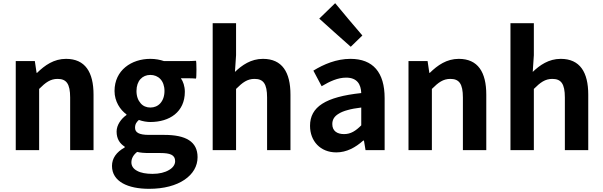

<svg xmlns="http://www.w3.org/2000/svg" viewBox="-20 -944 3790 1207"><path d="M79 -280V0H152H226V-385C267 -426 297 -448 342 -448C397 -448 421 -418 421 -331V0H568V-349C568 -490 516 -574 395 -574C319 -574 262 -534 213 -486H210L199 -560H79Z M1140 186C1193 150 1222 101 1222 44C1222 -54 1148 -96 1013 -96H917C852 -96 829 -112 829 -141C829 -165 839 -177 853 -190C878 -181 904 -177 925 -177C1046 -177 1142 -240 1142 -367C1142 -402 1131 -433 1117 -452H1165C1182 -452 1201 -451 1212 -450C1216 -452 1216 -560 1212 -562C1196 -561 1180 -560 1162 -560H1111H1011C987 -568 958 -574 925 -574C807 -574 700 -503 700 -372C700 -306 736 -253 775 -225V-221C741 -197 713 -158 713 -117C713 -70 734 -41 764 -22V-17C711 12 684 52 684 99C684 198 785 243 917 243C1011 243 1087 222 1140 186ZM864 -295C848 -313 838 -339 838 -372C838 -437 876 -473 925 -473C975 -473 1014 -437 1014 -372C1014 -339 1004 -313 988 -295C972 -277 950 -268 925 -268C901 -268 879 -277 864 -295ZM842 130C819 118 806 100 806 77C806 53 817 31 842 11C863 16 886 18 919 18H988C1048 18 1081 29 1081 69C1081 91 1067 111 1042 125C1017 140 982 149 939 149C899 149 865 143 842 130Z M1317 -399V0H1390H1464V-385C1505 -426 1535 -448 1580 -448C1635 -448 1659 -418 1659 -331V0H1806V-349C1806 -490 1754 -574 1633 -574C1557 -574 1501 -534 1457 -492L1464 -597V-798H1317Z M2398 -245V-327C2398 -489 2325 -574 2183 -574C2095 -574 2015 -540 1950 -500L2002 -402C2054 -433 2104 -456 2156 -456C2225 -456 2249 -414 2251 -359C2026 -335 1929 -272 1929 -153C1929 -57 1994 14 2094 14C2159 14 2215 -17 2263 -60H2268L2278 0H2398V-163ZM2165 -252C2189 -259 2217 -264 2251 -268V-156C2216 -121 2185 -101 2143 -101C2100 -101 2069 -120 2069 -164C2069 -190 2080 -212 2109 -229C2123 -238 2142 -246 2165 -252ZM2172 -822 2087 -924 1987 -827 2086 -738 2185 -650 2258 -721Z M2548 -280V0H2621H2695V-385C2736 -426 2766 -448 2811 -448C2866 -448 2890 -418 2890 -331V0H3037V-349C3037 -490 2985 -574 2864 -574C2788 -574 2731 -534 2682 -486H2679L2668 -560H2548Z M3189 -399V0H3262H3336V-385C3377 -426 3407 -448 3452 -448C3507 -448 3531 -418 3531 -331V0H3678V-349C3678 -490 3626 -574 3505 -574C3429 -574 3373 -534 3329 -492L3336 -597V-798H3189Z"/></svg>

Font: GenSekiGothic2 TW B
Style: Regular
Weight: 700
Version: Version 2.100;PS 2.1;hotconv 16.6.51;makeotf.lib2.5.65220 DE